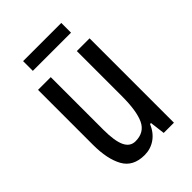

<svg xmlns="http://www.w3.org/2000/svg" viewBox="-204 -765 864 864"><g transform="rotate(-45 228.0 -333.0)"><path d="M391 -537V0H326L317 -72H311Q294 -32 263.5 -11Q233 10 195 10Q122 10 92.5 -43.5Q63 -97 63 -187V-537H144V-202Q144 -131 160 -97Q176 -63 210 -63Q266 -63 288 -109Q310 -155 310 -251V-537ZM350 -676V-614H107V-676Z"/></g></svg>

Font: Noto Sans Georgian ExtraCondensed
Style: Regular
Weight: 400
Width: 2
Designer: Monotype Design Team, Akaki Razmadze
Foundry: Google LLC
Version: Version 2.005; ttfautohint (v1.8.4.7-5d5b)